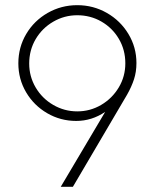

<svg xmlns="http://www.w3.org/2000/svg" viewBox="-20 -723 601 743"><path d="M387 -290Q335 -255 275 -255Q214 -255 162.5 -285Q111 -315 81 -366Q51 -417 51 -478Q51 -540 81.5 -591.5Q112 -643 164.5 -673Q217 -703 279 -703Q341 -703 393.5 -673Q446 -643 477 -591.5Q508 -540 508 -479Q508 -445 498.5 -416Q489 -387 472 -357L262 0H215ZM465 -478Q465 -530 440 -572.5Q415 -615 372.5 -639.5Q330 -664 279 -664Q229 -664 186 -639Q143 -614 118 -571.5Q93 -529 93 -477Q93 -427 118 -384.5Q143 -342 186 -317Q229 -292 279 -292Q329 -292 371.5 -317Q414 -342 439.5 -384.5Q465 -427 465 -478Z"/></svg>

Font: Hanken Grotesk ExtraLight
Style: Regular
Weight: 200
Designer: Alfredo Marco Pradil
Foundry: Hanken Design Co.
Version: Version 3.014